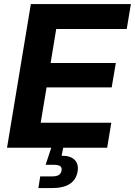

<svg xmlns="http://www.w3.org/2000/svg" viewBox="-20 -748 683 972"><path d="M15.6 0 136.2 -727.5H642.6L621.6 -601.1H264.6L236.3 -429.2H566.4L545.4 -305.7H215.8L186 -126.5H543.5L522.5 0ZM174.3 204.1 183.6 145H243.7Q266.1 145 277.6 137.9Q289.1 130.9 291.5 115.7Q294.4 100.6 285.2 93.5Q275.9 86.4 253.4 86.4H210.9L246.6 -21.5H303.7L299.8 0L292 40.5Q336.9 40 357.9 61.3Q378.9 82.5 373 119.1Q365.7 162.6 333 183.3Q300.3 204.1 242.2 204.1Z"/></svg>

Font: Inter 24pt
Style: Bold Italic
Weight: 700
Italic angle: -9.3988°
Version: Version 4.001;git-66647c0bb